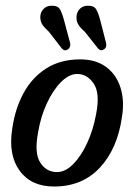

<svg xmlns="http://www.w3.org/2000/svg" viewBox="-20 -656 478 684"><path d="M265.5 -444.5Q321.5 -444.5 358 -417.5Q394.5 -390.5 409.2 -344Q424 -297.5 414.5 -239.5Q398.5 -126 335.8 -58.8Q273 8.5 172.5 8.5Q91 8.5 50 -47.8Q9 -104 23.5 -196.5Q33.5 -268.5 64 -324.5Q94.5 -380.5 145.2 -412.5Q196 -444.5 265.5 -444.5ZM183 -43Q213 -43 241.2 -71.8Q269.5 -100.5 291 -147.5Q312.5 -194.5 322.5 -250Q337 -324 313.8 -358.2Q290.5 -392.5 255 -392.5Q226 -392.5 197.2 -363.5Q168.5 -334.5 146.8 -287.5Q125 -240.5 116 -186Q101.5 -111 123.2 -77Q145 -43 183 -43ZM208.5 -582.5 229.5 -504Q233.5 -489 222.5 -480.5Q211 -472 200.5 -483L154 -543Q137 -558.5 130.2 -569.5Q123.5 -580.5 123.5 -596Q124 -612.5 134.8 -623.8Q145.5 -635 160.5 -635.5Q186 -637 194 -622.2Q202 -607.5 208.5 -582.5ZM337.5 -582.5 357.5 -504.5Q362 -488.5 351 -480.5Q339.5 -472.5 329.5 -483L282 -543Q265 -558 258.5 -569.2Q252 -580.5 252.5 -595.5Q253 -612 263.2 -623.2Q273.5 -634.5 289.5 -635.5Q314.5 -637 322.8 -622.5Q331 -608 337.5 -582.5Z"/></svg>

Font: Fraunces 144pt S100
Style: Italic
Weight: 400
Italic angle: -16°
Version: Version 1.000; ttfautohint (v1.8.3)